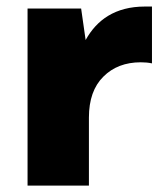

<svg xmlns="http://www.w3.org/2000/svg" viewBox="-20 -582 516 602"><path d="M66.4 0H258.8V-213.4C258.8 -269 273.9 -312 304.2 -341.8C334 -371.6 373 -386.7 421.4 -386.7C433.6 -386.7 445.3 -385.7 456.5 -383.3V-561.5H434.6C341.3 -561.5 283.2 -519.5 248.5 -456.5L234.4 -555.2H66.4Z"/></svg>

Font: Estedad Black
Style: Regular
Weight: 900
Designer: Amin Abedi
Version: Version 7.3